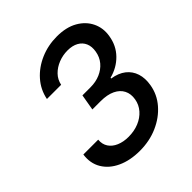

<svg xmlns="http://www.w3.org/2000/svg" viewBox="-201 -877 1027 1027"><g transform="rotate(-45 313.0 -363.5)"><path d="M271.5 9.8Q198.2 9.8 143.8 -15.4Q89.4 -40.5 62.3 -85.7Q35.2 -130.9 43.5 -190.4H155.8Q152.8 -158.2 168.2 -134.8Q183.6 -111.3 213.4 -98.6Q243.2 -85.9 281.7 -85.9Q324.2 -85.9 359.6 -100.3Q395 -114.7 418.5 -141.4Q441.9 -168 447.8 -203.1Q454.1 -239.7 439.9 -267.6Q425.8 -295.4 393.1 -311Q360.4 -326.7 310.1 -326.7H248L263.7 -417.5H325.2Q364.7 -417.5 397.7 -431.6Q430.7 -445.8 452.1 -471.4Q473.6 -497.1 479.5 -532.2Q485.4 -566.4 474.6 -591.3Q463.9 -616.2 439 -630.1Q414.1 -644 377 -644Q341.3 -644 308.6 -631.1Q275.9 -618.2 252.9 -594.7Q230 -571.3 223.1 -538.1H115.7Q127.4 -597.7 167 -642.3Q206.5 -687 264.9 -712.2Q323.2 -737.3 390.1 -737.3Q460 -737.3 507.6 -710.2Q555.2 -683.1 576.9 -637.9Q598.6 -592.8 589.4 -539.6Q579.6 -477.5 538.1 -435.3Q496.6 -393.1 437 -377.9L436 -372.6Q483.9 -365.2 513.9 -341.6Q543.9 -317.9 555.7 -281.2Q567.4 -244.6 559.6 -199.2Q549.8 -138.7 509 -91.6Q468.3 -44.4 406.7 -17.3Q345.2 9.8 271.5 9.8Z"/></g></svg>

Font: Inter Medium
Style: Italic
Weight: 500
Italic angle: -9.3988°
Designer: Rasmus Andersson
Foundry: rsms
Version: Version 4.001;git-66647c0bb